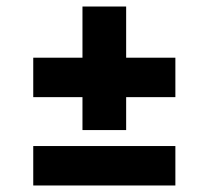

<svg xmlns="http://www.w3.org/2000/svg" viewBox="-20 -569 640 589"><path d="M367 -392H518V-271H367V-170H233V-271H82V-392H233V-549H367ZM82 0V-121H518V0Z"/></svg>

Font: Qzxlaeiskcpccdgjqmyffctclhy
Style: Regular
Weight: 700
Monospace: yes
Designer: Carrois Corporate & Edenspiekermann
Foundry: Carrois Corporate GbR & Edenspiekermann AG
Version: Version 2.001